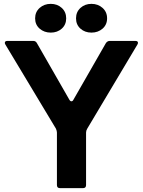

<svg xmlns="http://www.w3.org/2000/svg" viewBox="-20 -975 740 995"><path d="M291 0Q275 0 275 -16V-288Q275 -296 270 -308L8 -744Q5 -749 5 -753Q5 -763 19 -763H152Q165 -763 171 -752L339 -459Q344 -450 350 -450Q357 -450 361 -459L529 -752Q537 -763 549 -763H681Q695 -763 695 -753Q695 -749 692 -744L432 -308Q426 -298 426 -288V-16Q426 0 410 0ZM162 -880Q162 -913 185.5 -934Q209 -955 243 -955Q277 -955 300 -934Q323 -913 323 -880Q323 -847 300 -826.5Q277 -806 243 -806Q209 -806 185.5 -826.5Q162 -847 162 -880ZM374 -880Q374 -913 397 -934Q420 -955 454 -955Q488 -955 511.5 -934Q535 -913 535 -880Q535 -847 511.5 -826.5Q488 -806 454 -806Q420 -806 397 -826.5Q374 -847 374 -880Z"/></svg>

Font: Open Sauce Two
Style: Bold
Weight: 700
Designer: Alfredo Marco Pradil
Foundry: Creative Sauce Fz LLC
Version: Version 1.477